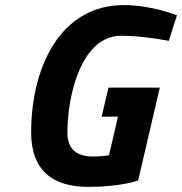

<svg xmlns="http://www.w3.org/2000/svg" viewBox="-20 -723 713 752"><path d="M442 -266 407 -115C407 -115 378 -110 344 -110C284 -110 244 -136 244 -203C244 -357 302 -583 454 -583C542 -583 641 -563 641 -563L673 -663C673 -663 575 -703 465 -703C215 -703 102 -458 102 -204C102 -61 180 9 327 9C453 9 521 -16 521 -16L606 -380H405L378 -266Z"/></svg>

Font: RazerF5
Style: Bold Italic
Weight: 700
Foundry: Razer Inc.
Version: Version 2